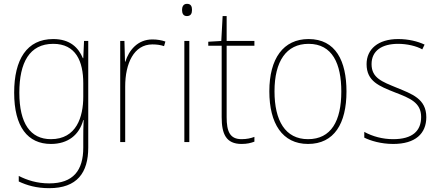

<svg xmlns="http://www.w3.org/2000/svg" viewBox="-20 -742 2289 1003"><path d="M258 -538C120 -538 54 -431 54 -258C54 -79 125 10 246 10C335 10 394 -37 415 -115H417C415 -75 415 -51 415 -15V29C415 148 363 216 237 216C173 216 121 199 78 177V206C120 226 170 241 237 241C383 241 441 160 441 29V-528H419L415 -438H413C390 -493 346 -538 258 -538ZM258 -513C376 -513 415 -422 415 -307V-237C415 -132 380 -15 246 -15C139 -15 81 -97 81 -258C81 -415 134 -513 258 -513Z M776 -536C698 -536 653 -478 635 -420H633L630 -528H608V0H634V-290C634 -410 679 -510 776 -510C800 -510 819 -507 837 -501L844 -525C824 -532 801 -536 776 -536Z M957 -722C937 -722 931 -706 931 -690C931 -673 937 -658 956 -658C977 -658 983 -672 983 -690C983 -706 979 -722 957 -722ZM969 -528H943V0H969Z M1242 -15C1181 -15 1164 -55 1164 -130V-503H1309V-528H1164V-658H1143L1136 -528L1068 -524V-503H1138V-130C1138 -42 1161 10 1242 10C1271 10 1290 5 1309 -2V-27C1291 -20 1269 -15 1242 -15Z M1790 -264C1790 -423 1734 -538 1592 -538C1460 -538 1387 -436 1387 -265C1387 -97 1455 10 1589 10C1726 10 1790 -97 1790 -264ZM1414 -265C1414 -421 1475 -513 1592 -513C1717 -513 1763 -408 1763 -264C1763 -110 1710 -15 1589 -15C1470 -15 1414 -112 1414 -265Z M2207 -130C2207 -226 2132 -251 2052 -284C1977 -315 1921 -334 1921 -407C1921 -477 1975 -513 2060 -513C2105 -513 2155 -502 2186 -484L2198 -509C2162 -526 2114 -538 2060 -538C1955 -538 1895 -485 1895 -407C1895 -317 1961 -292 2044 -259C2122 -229 2180 -206 2180 -131C2180 -59 2136 -15 2034 -15C1979 -15 1927 -29 1883 -53V-23C1915 -7 1970 10 2034 10C2150 10 2207 -44 2207 -130Z"/></svg>

Font: Noto Sans Malayalam SemiCondensed Thin
Style: Regular
Weight: 100
Width: 4
Designer: Jelle Bosma - Monotype Design Team
Foundry: Monotype Imaging Inc.
Version: Version 2.104